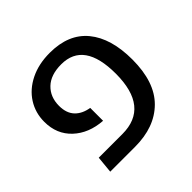

<svg xmlns="http://www.w3.org/2000/svg" viewBox="-148 -727 875 875"><g transform="rotate(-45 290.0 -289.0)"><path d="M100 -82H252Q426 -82 426 -298Q426 -504 280 -504Q212 -504 175.5 -469Q139 -434 139 -377Q139 -330 164 -303.5Q189 -277 233 -270V-187Q147 -193 93.5 -243Q40 -293 40 -373Q40 -431 69.5 -477.5Q99 -524 153.5 -551Q208 -578 280 -578Q401 -578 463 -502.5Q525 -427 525 -290Q525 -145 452 -72.5Q379 0 252 0H92Z"/></g></svg>

Font: FiraGO
Style: Regular
Weight: 400
Designer: bBox Type
Foundry: bBox Type GmbH
Version: Version 1.001;April 20, 2020;FontCreator 12.0.0.2555 64-bit